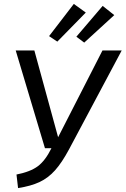

<svg xmlns="http://www.w3.org/2000/svg" viewBox="-20 -946 640 978"><path d="M331 -184Q295 -117 260 -78Q225 -39 181 -18.5Q137 2 72 12L64 -57Q135 -71 173 -99.5Q211 -128 242 -191H209L60 -689H155L276 -247L502 -689H600ZM417 -882 272 -734 230 -762 356 -926ZM562 -869 409 -729 369 -759 503 -916Z"/></svg>

Font: FiraGO
Style: Italic
Weight: 400
Italic angle: -8°
Designer: bBox Type GmbH
Foundry: bBox Type GmbH
Version: Version 1.001